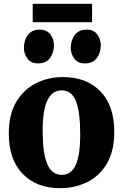

<svg xmlns="http://www.w3.org/2000/svg" viewBox="-20 -973 644 1004"><path d="M26 -275Q26 -375 65.2 -440.5Q104.5 -506 168.8 -538Q233 -570 308.5 -570Q433 -570 505.2 -495Q577.5 -420 577.5 -284Q577.5 -181.5 538.2 -116.2Q499 -51 434.5 -20Q370 11 294.5 11Q171 11 98.5 -64Q26 -139 26 -275ZM304 -58.5Q351.5 -58.5 375.5 -109.5Q399.5 -160.5 399.5 -272Q399.5 -385.5 377.5 -443Q355.5 -500.5 301.5 -500.5Q254 -500.5 228.5 -449.5Q203 -398.5 203 -287Q203 -173.5 226.8 -116Q250.5 -58.5 304 -58.5ZM178.5 -641.5Q142 -641.5 123.5 -666.5Q105 -691.5 105 -722.5Q105 -762 125.8 -790Q146.5 -818 187.5 -818H188.5Q225 -818 243.5 -793Q262 -768 262 -737Q262 -697.5 241.5 -669.5Q221 -641.5 179.5 -641.5ZM423.5 -641.5Q387 -641.5 368.5 -666.5Q350 -691.5 350 -722.5Q350 -762 370.8 -790Q391.5 -818 432.5 -818H433.5Q470 -818 488.5 -793Q507 -768 507 -737Q507 -697.5 486.5 -669.5Q466 -641.5 424.5 -641.5ZM461.5 -953V-857H151V-953Z"/></svg>

Font: Merriweather Black
Style: Regular
Weight: 900
Designer: Eben Sorkin
Foundry: Eben Sorkin
Version: Version 2.200;gftools[0.9.31]